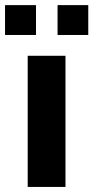

<svg xmlns="http://www.w3.org/2000/svg" viewBox="-36 -737 368 757"><path d="M-16.1 -716.8H106V-599.1H-16.1ZM190.9 -716.8H312V-599.1H190.9ZM73.2 -517.1H222.2V0H73.2Z"/></svg>

Font: Sarala
Style: Bold
Weight: 700
Designer: Andres Torresi
Foundry: Huerta Tipografica
Version: Version 1.004;PS 001.003;hotconv 1.0.70;makeotf.lib2.5.58329